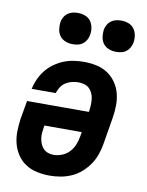

<svg xmlns="http://www.w3.org/2000/svg" viewBox="-84 -803 669 872"><g transform="rotate(10 250.0 -367.0)"><path d="M206 8Q176 8 147.5 2Q119 -4 96 -18.5Q73 -33 57 -56Q41 -79 33.5 -106.5Q26 -134 26.5 -163.5Q27 -193 31 -222L46 -308H331L332 -313Q334 -327 334.5 -341Q335 -355 333.5 -368.5Q332 -382 326.5 -394Q321 -406 312 -415Q303 -424 289.5 -428Q276 -432 262 -432Q247 -432 232 -428.5Q217 -425 203.5 -416.5Q190 -408 181 -394Q172 -380 168 -366H57Q62 -389 72 -411.5Q82 -434 97.5 -453.5Q113 -473 134 -488Q155 -503 177.5 -512Q200 -521 223.5 -524.5Q247 -528 270 -528Q300 -528 328 -522Q356 -516 379 -501Q402 -486 418 -463Q434 -440 441 -413Q448 -386 447.5 -356.5Q447 -327 442 -298L422 -178Q418 -153 409.5 -128Q401 -103 386 -81Q371 -59 351 -41Q331 -23 306.5 -12Q282 -1 256.5 3.5Q231 8 206 8ZM206 -88Q226 -88 246 -96Q266 -104 280 -119.5Q294 -135 301.5 -154.5Q309 -174 312 -193L315 -212H143L142 -207Q140 -193 138.5 -179.5Q137 -166 139 -152.5Q141 -139 146 -127Q151 -115 159.5 -106Q168 -97 180.5 -92.5Q193 -88 206 -88ZM405 -598Q388 -598 372 -604Q356 -610 346 -623Q336 -636 333.5 -653Q331 -670 333 -687Q335 -699 341.5 -710.5Q348 -722 358.5 -729.5Q369 -737 381 -739.5Q393 -742 405 -742Q422 -742 438 -736Q454 -730 463.5 -717Q473 -704 476 -687Q479 -670 476 -653Q474 -641 467.5 -629.5Q461 -618 451 -610.5Q441 -603 429 -600.5Q417 -598 405 -598ZM205 -598Q188 -598 172 -604Q156 -610 146 -623Q136 -636 133.5 -653Q131 -670 133 -687Q135 -699 141.5 -710.5Q148 -722 158.5 -729.5Q169 -737 181 -739.5Q193 -742 205 -742Q222 -742 238 -736Q254 -730 263.5 -717Q273 -704 276 -687Q279 -670 276 -653Q274 -641 267.5 -629.5Q261 -618 251 -610.5Q241 -603 229 -600.5Q217 -598 205 -598Z"/></g></svg>

Font: Iosevka Oblique
Style: Bold
Weight: 700
Italic angle: -9°
Monospace: yes
Designer: Belleve Invis
Foundry: Belleve Invis
Version: Version 32.5.0; ttfautohint (v1.8.4)